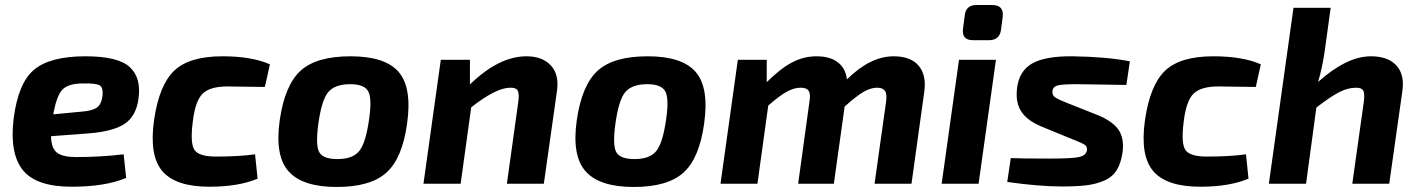

<svg xmlns="http://www.w3.org/2000/svg" viewBox="-20 -731 5646 764"><path d="M472 -117 482 -23Q399 12 265 12Q124 12 71 -54Q18 -120 34 -257Q52 -401 116 -454Q180 -507 320 -507Q450 -507 496.5 -464Q543 -421 531 -337Q521 -267 474 -237Q427 -207 329 -200L183 -189Q184 -140 207.5 -123Q231 -106 282 -106Q379 -106 472 -117ZM192 -276 307 -287Q347 -290 365.5 -303Q384 -316 388 -351Q391 -384 375.5 -392Q360 -400 310 -399Q252 -399 228.5 -374.5Q205 -350 192 -276Z M995 -117 1005 -20Q929 12 813 12Q679 12 626 -50Q573 -112 593 -253Q613 -392 673 -449.5Q733 -507 865 -507Q982 -507 1054 -475L1034 -385Q918 -387 885 -387Q816 -387 786.5 -358.5Q757 -330 747 -246Q736 -159 754.5 -133.5Q773 -108 839 -108Q932 -108 995 -117Z M1375 -507Q1512 -507 1566 -445Q1620 -383 1600 -240Q1581 -101 1517.5 -44Q1454 13 1320 13Q1184 13 1128.5 -49Q1073 -111 1093 -252Q1113 -392 1176 -449.5Q1239 -507 1375 -507ZM1374 -396Q1313 -396 1286.5 -365Q1260 -334 1247 -240Q1235 -154 1250 -126Q1265 -98 1323 -98Q1383 -98 1409 -129.5Q1435 -161 1448 -252Q1461 -338 1445.5 -367Q1430 -396 1374 -396Z M1850 -493V-395Q1965 -507 2075 -507Q2138 -507 2172 -470.5Q2206 -434 2196 -367L2144 0H1997L2042 -323Q2047 -358 2040 -370.5Q2033 -383 2009 -382Q1953 -381 1855 -304L1813 0H1665L1734 -493Z M2557 -507Q2694 -507 2748 -445Q2802 -383 2782 -240Q2763 -101 2699.5 -44Q2636 13 2502 13Q2366 13 2310.5 -49Q2255 -111 2275 -252Q2295 -392 2358 -449.5Q2421 -507 2557 -507ZM2556 -396Q2495 -396 2468.5 -365Q2442 -334 2429 -240Q2417 -154 2432 -126Q2447 -98 2505 -98Q2565 -98 2591 -129.5Q2617 -161 2630 -252Q2643 -338 2627.5 -367Q2612 -396 2556 -396Z M3031 -493V-404Q3085 -458 3131.5 -482.5Q3178 -507 3229 -507Q3283 -507 3314 -483Q3345 -459 3350 -415Q3443 -507 3536 -507Q3604 -507 3635.5 -469.5Q3667 -432 3658 -367L3607 0H3460L3506 -327Q3510 -358 3501 -370Q3492 -382 3470 -382Q3445 -382 3417 -366Q3389 -350 3341 -307L3298 0H3156L3201 -327Q3206 -357 3198 -369.5Q3190 -382 3166 -382Q3140 -382 3111.5 -366.5Q3083 -351 3037 -311L2994 0H2847L2916 -493Z M3866 -711H3928Q3975 -711 3970 -665L3963 -611Q3957 -571 3915 -571H3852Q3806 -571 3812 -617L3819 -670Q3823 -711 3866 -711ZM3874 0H3727L3796 -493H3943Z M4247 -177 4128 -226Q4068 -250 4044 -287Q4020 -324 4027 -380Q4035 -448 4086.5 -478Q4138 -508 4248 -507Q4384 -505 4476 -487L4462 -393Q4270 -396 4267 -396Q4209 -396 4190 -391.5Q4171 -387 4168 -370Q4166 -353 4177.5 -344.5Q4189 -336 4222 -323L4343 -275Q4404 -251 4429 -217Q4454 -183 4447 -126Q4441 -82 4423.5 -54Q4406 -26 4373 -12Q4340 2 4302 6.5Q4264 11 4205 11Q4115 11 3988 -7L4002 -102Q4038 -100 4159 -100Q4245 -100 4273 -106Q4301 -112 4305 -132Q4307 -147 4297.5 -154Q4288 -161 4260 -172Q4252 -175 4247 -177Z M4938 -117 4948 -20Q4872 12 4756 12Q4622 12 4569 -50Q4516 -112 4536 -253Q4556 -392 4616 -449.5Q4676 -507 4808 -507Q4925 -507 4997 -475L4977 -385Q4861 -387 4828 -387Q4759 -387 4729.5 -358.5Q4700 -330 4690 -246Q4679 -159 4697.5 -133.5Q4716 -108 4782 -108Q4875 -108 4938 -117Z M5275 -700 5251 -526Q5242 -464 5225 -405Q5339 -507 5435 -507Q5503 -507 5536.5 -470.5Q5570 -434 5560 -367L5508 0H5361L5407 -327Q5411 -360 5404.5 -371Q5398 -382 5376 -382Q5343 -382 5307.5 -363.5Q5272 -345 5218 -303L5177 0H5029L5127 -700Z"/></svg>

Font: Ezarion
Style: Bold Italic
Weight: 700
Italic angle: -8°
Designer: Natanael Gama
Version: Version 1.001;PS 001.001;hotconv 1.0.70;makeotf.lib2.5.58329